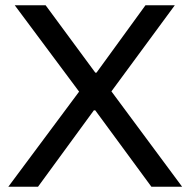

<svg xmlns="http://www.w3.org/2000/svg" viewBox="-20 -706 720 726"><path d="M11.5 0 279.1 -359.5 35.8 -686H152.6L340.4 -431.3H344.9L530 -686H640.9L401.3 -360.5L668.6 0H552.4L340.1 -288.9H335L123.8 0Z"/></svg>

Font: Archivo Variable SemiBold
Style: Regular
Weight: 600
Designer: Hector Gatti
Foundry: Omnibus-Type
Version: Version 2.001